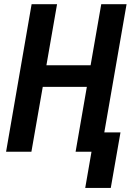

<svg xmlns="http://www.w3.org/2000/svg" viewBox="-20 -731 630 925"><path d="M466.3 0 589.8 -710.9H467.8L416.5 -416.5H203.6L254.9 -710.9H132.3L9.3 0H131.3L186 -312.5H398.4L344.2 0ZM513.7 174.3 560.5 -93.3H437L390.6 174.3Z"/></svg>

Font: Roboto Mono SemiBold
Style: Italic
Weight: 600
Italic angle: -10°
Monospace: yes
Designer: Google
Version: Version 3.000